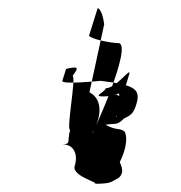

<svg xmlns="http://www.w3.org/2000/svg" viewBox="-20 -471 442 468"><path d="M132 -274 141 -303C178 -312 168 -302 157 -286C166 -282 141 -154 151 -154C143 -128 154 -120 133 -119C160 -119 171 -95 162 -66C154 -40 234 -23 207 -23C253 -23 249 -27 270 -38C283 -50 277 -64 272 -76C284 -100 293 -131 284 -150C272 -160 264 -152 237 -167C264 -171 265 -165 282 -182C296 -189 305 -192 312 -216C324 -254 309 -264 225 -274C225 -274 129 -264 132 -274ZM197 -384C203 -375 252 -366 268 -366C308 -366 198 -126 205 -147C226 -182 233 -228 198 -246L234 -412C232 -428 226 -450 218 -451ZM230 -236C256 -236 256 -240 262 -251C281 -253 265 -178 263 -186C278 -208 283 -232 269 -238C262 -240 271 -241 256 -241C282 -241 285 -256 295 -290C301 -311 264 -256 238 -256C235 -246 206 -236 230 -236Z"/></svg>

Font: Zinc
Style: Obl
Weight: 400
Version: Version 1